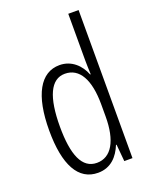

<svg xmlns="http://www.w3.org/2000/svg" viewBox="-144 -838 731 926"><g transform="rotate(-20 221.5 -375.0)"><path d="M197 10C264 10 302 -35 323 -87H326L334 0H376V-760H323V-520C323 -498 324 -476 325 -449H322C303 -499 260 -542 198 -542C100 -542 44 -444 44 -262C44 -85 96 10 197 10ZM208 -37C132 -37 99 -117 99 -262C99 -413 135 -494 208 -494C283 -494 323 -422 323 -295V-233C323 -109 282 -37 208 -37Z"/></g></svg>

Font: Noto Sans Kannada ExtraCondensed Light
Style: Regular
Weight: 300
Width: 2
Designer: Jelle Bosma - Monotype Design Team
Foundry: Monotype Imaging Inc.
Version: Version 2.005